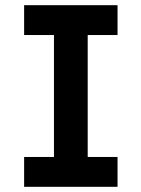

<svg xmlns="http://www.w3.org/2000/svg" viewBox="-20 -720 545 740"><path d="M73 0V-115H188V-585H73V-700H433V-585H318V-115H433V0Z"/></svg>

Font: Lexend Deca Medium
Style: Regular
Weight: 500
Designer: Bonnie Shaver-Troup, Thomas Jockin
Foundry: Lexend
Version: Version 1.008; ttfautohint (v1.8.4.7-5d5b)